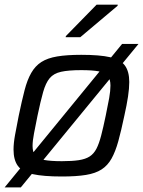

<svg xmlns="http://www.w3.org/2000/svg" viewBox="-21 -755 618 830"><path d="M-0.9 55 506.7 -565H577.6L69 55ZM246.7 8Q166.7 8 120.9 -2.1Q75.1 -12.2 56.3 -37.8Q37.5 -63.5 37.5 -108.7Q37.5 -135.6 44 -171.4Q50.4 -207.3 59.9 -254.5Q73.3 -319 85.1 -364.5Q96.8 -409.9 114.1 -439.9Q131.3 -469.9 157.9 -487Q184.5 -504 226.2 -511Q267.8 -518 330.1 -518Q410.2 -518 455.2 -507.7Q500.2 -497.4 519 -471.7Q537.8 -446 537.8 -400.3Q537.8 -373.4 532.4 -337.3Q527 -301.3 516.5 -254.5Q503 -190.1 490.5 -144.9Q478 -99.6 461.2 -69.6Q444.5 -39.6 418.2 -22.6Q391.9 -5.5 350.4 1.2Q309 8 246.7 8ZM246.5 -58.2Q290.7 -58.2 319.7 -62.6Q348.7 -67.1 366.6 -78.6Q384.5 -90.2 395.9 -112.1Q407.2 -134 416.3 -169.1Q425.5 -204.2 435.9 -254.5Q445.2 -298.6 450.9 -330.6Q456.5 -362.7 456.5 -384.9Q456.5 -412.5 444.9 -427Q433.4 -441.5 405.9 -446.6Q378.4 -451.8 330.3 -451.8Q275.3 -451.8 243.1 -444.7Q210.9 -437.6 193.7 -416.9Q176.5 -396.2 165.5 -357.2Q154.4 -318.3 141.1 -254.5Q132.1 -210 126 -178.1Q119.8 -146.3 119.8 -124.1Q119.8 -97 131.3 -82.8Q142.9 -68.5 170.6 -63.4Q198.4 -58.2 246.5 -58.2ZM262.8 -594.1 263.8 -599.1 396.6 -734.8H488.1L487.1 -729.8L326 -594.1Z"/></svg>

Font: Saira Thin
Style: Italic
Weight: 100
Italic angle: -12°
Designer: Hector Gatti with collaboration of the Omnibus-Type team
Foundry: Omnibus-Type
Version: Version 1.101